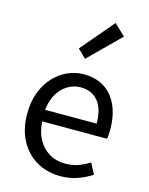

<svg xmlns="http://www.w3.org/2000/svg" viewBox="-130 -953 813 1047"><g transform="rotate(15 277.0 -429.5)"><path d="M312 13Q239 13 180 -21Q121 -55 86.5 -118.5Q52 -182 52 -271Q52 -338 72 -390.5Q92 -443 126.5 -480.5Q161 -518 205 -537.5Q249 -557 295 -557Q365 -557 413 -526Q461 -495 486.5 -437.5Q512 -380 512 -302Q512 -287 511 -274Q510 -261 508 -250H142Q145 -192 168.5 -149.5Q192 -107 231 -83.5Q270 -60 322 -60Q362 -60 394.5 -71.5Q427 -83 458 -103L490 -42Q455 -19 411 -3Q367 13 312 13ZM141 -315H432Q432 -397 396.5 -440.5Q361 -484 297 -484Q259 -484 225.5 -464Q192 -444 169.5 -407Q147 -370 141 -315ZM279 -640 232 -686 390 -872 453 -812Z"/></g></svg>

Font: Noto Sans TC
Style: Regular
Weight: 400
Designer: Ryoko NISHIZUKA  (kana, bopomofo & ideographs); Paul D. Hunt (Latin, Greek & Cyrillic); Sandoll Communications , Soo-you
Foundry: Adobe
Version: Version 2.004-H2;hotconv 1.0.118;makeotfexe 2.5.65603